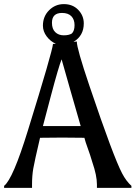

<svg xmlns="http://www.w3.org/2000/svg" viewBox="-38 -915 660 935"><path d="M373 -244Q335 -245 264.5 -245Q194 -245 157 -244Q130 -129 124 -94Q118 -59 118 -17V0H-18V-10Q25 -43 98 -280Q217 -664 220 -701L234 -702Q208 -713 189.5 -737.5Q171 -762 171 -790Q171 -835 201 -865Q231 -895 273 -895Q316 -895 343 -867Q370 -839 370 -801Q370 -741 320 -711L336 -713Q336 -679 397 -498.5Q458 -318 497 -214Q536 -110 556.5 -71Q577 -32 602 -10V0H434V-17Q434 -60 412 -124Q409 -135 400.5 -161Q392 -187 385.5 -204Q379 -221 373 -244ZM171 -301H355Q338 -358 303.5 -480Q269 -602 262 -626Q248 -592 209.5 -447Q171 -302 171 -301ZM264 -852Q215 -852 215 -804Q215 -774 231 -758.5Q247 -743 272.5 -743Q298 -743 312 -752Q325 -765 325 -792.5Q325 -820 309.5 -836Q294 -852 264 -852Z"/></svg>

Font: Asul
Style: Regular
Weight: 400
Version: Version 1.001